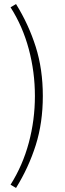

<svg xmlns="http://www.w3.org/2000/svg" viewBox="-20 -751 319 946"><path d="M59 175 32 159Q92 64 122 -48Q152 -160 152 -278Q152 -396 122 -508.5Q92 -621 32 -715L59 -731Q121 -631 156 -520.5Q191 -410 191 -278Q191 -146 156 -35.5Q121 75 59 175Z"/></svg>

Font: Mada Light
Style: Regular
Weight: 300
Designer: Khaled Hosny
Version: Version 1.5